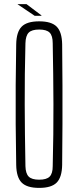

<svg xmlns="http://www.w3.org/2000/svg" viewBox="-20 -910 381 936"><path d="M171 6Q111 6 85.5 -20Q60 -46 59 -106Q57 -209 56.5 -304.5Q56 -400 56.5 -495Q57 -590 59 -694Q60 -754 85.5 -780Q111 -806 171 -806Q231 -806 256.5 -780Q282 -754 283 -694Q284 -590 284.5 -495Q285 -400 284.5 -304.5Q284 -209 283 -106Q282 -46 256.5 -20Q231 6 171 6ZM171 -34Q207 -34 222 -49Q237 -64 237 -100Q241 -258 240.5 -402Q240 -546 237 -699Q237 -736 222 -751Q207 -766 171 -766Q135 -766 120 -751Q105 -736 104 -699Q100 -546 100.5 -402Q101 -258 104 -100Q105 -64 120 -49Q135 -34 171 -34ZM66 -889V-890H109L182 -835V-833H149Z"/></svg>

Font: Big Shoulders Display Light
Style: Regular
Weight: 300
Designer: Patric King
Foundry: XO Type Co
Version: Version 1.000; ttfautohint (v1.8.2)